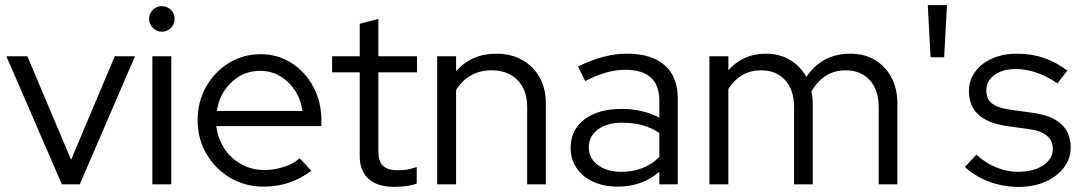

<svg xmlns="http://www.w3.org/2000/svg" viewBox="-20 -721 4228 751"><path d="M222 0 5 -501H87L258 -96L429 -501H508L292 0Z M576 0V-501H650V0ZM613 -597Q593 -597 578 -612Q563 -627 563 -647Q563 -668 578 -682.5Q593 -697 613 -697Q634 -697 648.5 -682.5Q663 -668 663 -647Q663 -627 648.5 -612Q634 -597 613 -597Z M1011 9Q939 9 880.5 -25.5Q822 -60 787.5 -119Q753 -178 753 -251Q753 -323 786 -381.5Q819 -440 875 -474.5Q931 -509 1000 -509Q1067 -509 1120.5 -474.5Q1174 -440 1205.5 -381.5Q1237 -323 1237 -251V-228H826Q832 -179 857.5 -140Q883 -101 924 -78.5Q965 -56 1014 -56Q1053 -56 1090 -68Q1127 -80 1152 -102L1198 -53Q1156 -22 1110.5 -6.5Q1065 9 1011 9ZM828 -287H1163Q1157 -332 1133.5 -367.5Q1110 -403 1075 -423.5Q1040 -444 998 -444Q933 -444 886 -400Q839 -356 828 -287Z M1522 10Q1457 10 1422 -21Q1387 -52 1387 -111V-438H1279V-501H1387V-628L1460 -647V-501H1611V-438H1460V-130Q1460 -90 1478 -72.5Q1496 -55 1537 -55Q1558 -55 1574.5 -58Q1591 -61 1610 -68V-3Q1591 4 1567.5 7Q1544 10 1522 10Z M1690 0V-501H1764V-442Q1823 -511 1922 -511Q1979 -511 2022.5 -486.5Q2066 -462 2090.5 -418.5Q2115 -375 2115 -317V0H2042V-302Q2042 -369 2004.5 -407.5Q1967 -446 1902 -446Q1857 -446 1822 -426Q1787 -406 1764 -369V0Z M2397 9Q2342 9 2300.5 -10Q2259 -29 2235.5 -63Q2212 -97 2212 -142Q2212 -213 2266 -254Q2320 -295 2412 -295Q2493 -295 2559 -261V-327Q2559 -448 2426 -448Q2389 -448 2351.5 -437.5Q2314 -427 2269 -404L2241 -461Q2295 -487 2341 -499Q2387 -511 2433 -511Q2528 -511 2579.5 -466Q2631 -421 2631 -337V0H2559V-49Q2525 -20 2484.5 -5.5Q2444 9 2397 9ZM2283 -144Q2283 -102 2318.5 -75.5Q2354 -49 2410 -49Q2501 -49 2559 -107V-201Q2500 -241 2414 -241Q2354 -241 2318.5 -214.5Q2283 -188 2283 -144Z M2755 0V-501H2829V-446Q2886 -511 2976 -511Q3029 -511 3070 -486.5Q3111 -462 3134 -420Q3195 -511 3306 -511Q3361 -511 3402 -486.5Q3443 -462 3466.5 -418.5Q3490 -375 3490 -317V0H3417V-302Q3417 -369 3382 -407.5Q3347 -446 3287 -446Q3203 -446 3154 -364Q3156 -353 3157.5 -341.5Q3159 -330 3159 -317V0H3086V-302Q3086 -369 3051 -407.5Q3016 -446 2957 -446Q2876 -446 2829 -373V0Z M3620 -497 3609 -701H3684L3673 -497Z M3965 10Q3903 10 3848.5 -10.5Q3794 -31 3754 -68L3799 -116Q3834 -84 3876 -66.5Q3918 -49 3962 -49Q4022 -49 4060 -74Q4098 -99 4098 -139Q4098 -203 4005 -216L3918 -228Q3843 -239 3806.5 -273Q3770 -307 3770 -365Q3770 -407 3794 -440Q3818 -473 3860.5 -492Q3903 -511 3958 -511Q4013 -511 4061 -495Q4109 -479 4155 -445L4116 -395Q4033 -451 3954 -451Q3902 -451 3870 -428Q3838 -405 3838 -368Q3838 -334 3860 -316.5Q3882 -299 3931 -292L4018 -280Q4093 -270 4130.5 -236Q4168 -202 4168 -143Q4168 -100 4141 -65Q4114 -30 4068.5 -10Q4023 10 3965 10Z"/></svg>

Font: Red Hat Display VF
Style: Regular
Weight: 300
Designer: Pentagram, MCKL
Foundry: Pentagram, MCKL
Version: Version 1.023